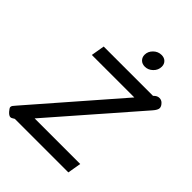

<svg xmlns="http://www.w3.org/2000/svg" viewBox="-259 -1041 1179 1179"><g transform="rotate(45 330.0 -451.5)"><path d="M51 12Q33 12 11 -20Q6 -27 6 -32Q6 -39 11 -46Q16 -53 27 -65L503 -612H134L149 -700H577L586 -708Q599 -719 615 -719Q632 -719 644 -707Q660 -691 660 -676Q660 -660 638 -635L161 -88H557L542 0H77L65 7Q58 12 51 12ZM362 -842Q362 -871 384.5 -893Q407 -915 437 -915Q461 -915 475 -901Q489 -887 489 -865Q489 -835 466.5 -813Q444 -791 415 -791Q391 -791 376.5 -805.5Q362 -820 362 -842Z"/></g></svg>

Font: Niramit Medium
Style: Italic
Weight: 500
Italic angle: -10°
Designer: Katatrad Aksorn Co.,Ltd.
Foundry: Cadson Demak Co.,Ltd.
Version: Version 1.000; ttfautohint (v1.6)